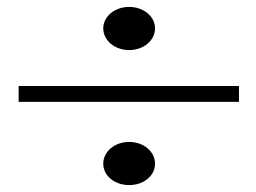

<svg xmlns="http://www.w3.org/2000/svg" viewBox="-20 -542 742 556"><path d="M672 -293V-247H34V-293ZM354 -6C396 -6 429 -33 429 -68C429 -103 396 -131 354 -131C312 -131 279 -103 279 -68C279 -33 312 -6 354 -6ZM354 -397C396 -397 429 -425 429 -460C429 -494 396 -522 354 -522C312 -522 279 -494 279 -460C279 -425 312 -397 354 -397Z"/></svg>

Font: Coconat Demi
Style: Regular
Weight: 400
Designer: Sara Lavazza
Foundry: Collletttivo
Version: Version 1.000;Glyphs 3.2 (3217)